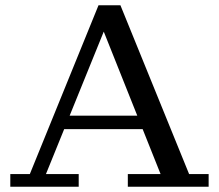

<svg xmlns="http://www.w3.org/2000/svg" viewBox="-20 -707 829 727"><path d="M19 0V-48H93L353 -687H436L696 -48H770V0H464V-48H588L357 -627H389L154 -48H278V0ZM205 -218V-269H541V-218Z"/></svg>

Font: Montagu Slab
Style: Regular
Weight: 400
Version: Version 1.000